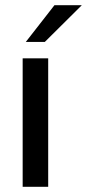

<svg xmlns="http://www.w3.org/2000/svg" viewBox="-20 -717 334 737"><path d="M67 -493H165V0H67ZM189 -697H294L152 -556H79Z"/></svg>

Font: Hanken Grotesk Medium
Style: Regular
Weight: 500
Designer: Alfredo Marco Pradil
Foundry: Hanken Design Co.
Version: Version 3.014